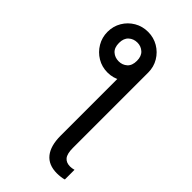

<svg xmlns="http://www.w3.org/2000/svg" viewBox="-289 -841 1126 1126"><g transform="rotate(45 273.5 -278.5)"><path d="M292 -548.3 393.6 -592.3V32.7Q393.6 81.5 410.4 101.6Q427.2 121.6 459 121.6Q474.1 121.6 491.2 116.7V196.8Q480.5 200.7 463.6 202.6Q446.8 204.6 433.1 204.6Q362.8 204.6 327.4 160.6Q292 116.7 292 32.7ZM55.7 -592.3Q55.7 -639.2 78.4 -677.5Q101.1 -715.8 139.4 -738.3Q177.7 -760.7 224.6 -760.7Q271 -760.7 309.3 -738.3Q347.7 -715.8 370.6 -677.5Q393.6 -639.2 393.6 -592.3Q393.6 -546.4 370.6 -508.1Q347.7 -469.7 309.3 -446.5Q271 -423.3 224.6 -423.3Q177.7 -423.3 139.4 -446.3Q101.1 -469.2 78.4 -507.8Q55.7 -546.4 55.7 -592.3ZM224.6 -516.1Q254.9 -516.1 276.6 -535.4Q298.3 -554.7 298.3 -594.2Q298.3 -632.3 276.6 -652.1Q254.9 -671.9 224.6 -671.9Q192.9 -671.9 171.1 -652.1Q149.4 -632.3 149.4 -594.2Q149.4 -554.7 171.1 -535.4Q192.9 -516.1 224.6 -516.1Z"/></g></svg>

Font: Adwaita Sans
Style: Regular
Weight: 400
Designer: Rasmus Andersson
Foundry: rsms
Version: Version 4.001;git-9221beed3